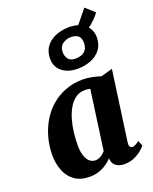

<svg xmlns="http://www.w3.org/2000/svg" viewBox="-177 -1072 936 1177"><g transform="rotate(-20 291.5 -483.0)"><path d="M489.5 -109Q487 -89.5 492.2 -81Q497.5 -72.5 508.5 -72.5Q515.5 -72.5 526 -77Q536.5 -81.5 553.5 -94.5L567.5 -60.5Q561.5 -51.5 542.2 -34.5Q523 -17.5 493.5 -3.8Q464 10 426 10Q394 10 372.8 -5.2Q351.5 -20.5 349 -49.5L349.5 -57.5Q334.5 -40.5 312.5 -25Q290.5 -9.5 262.8 0.2Q235 10 200.5 10Q141 10 102.8 -17.5Q64.5 -45 46.5 -91.2Q28.5 -137.5 28.5 -192.5Q28.5 -250 43 -304.5Q57.5 -359 85.2 -406.2Q113 -453.5 153.8 -489.2Q194.5 -525 247 -545.2Q299.5 -565.5 362.5 -565.5Q391.5 -565.5 423.8 -558.8Q456 -552 477.5 -544.5L553 -565.5ZM386.5 -495.5Q378.5 -498 369.8 -499Q361 -500 352 -500Q317.5 -500 291.5 -481.5Q265.5 -463 247 -431.8Q228.5 -400.5 217 -361Q205.5 -321.5 200.5 -279.2Q195.5 -237 195.5 -197Q195.5 -158 204.2 -130Q213 -102 229.2 -87.5Q245.5 -73 267.5 -73Q276.5 -73 285.2 -75.8Q294 -78.5 302.5 -83.2Q311 -88 318.5 -94.5Q326 -101 333 -108.5ZM356.5 -637.5Q295 -637.5 256.2 -668.8Q217.5 -700 218 -753Q218 -793 234.2 -820.2Q250.5 -847.5 276.5 -864.2Q302.5 -881 332.8 -888.5Q363 -896 391 -896Q458 -896 495.2 -863Q532.5 -830 532.5 -779Q532 -731 507.2 -699.5Q482.5 -668 442.5 -652.8Q402.5 -637.5 356.5 -637.5ZM365.5 -700.5Q384 -700.5 402.8 -706.2Q421.5 -712 434 -728.5Q446.5 -745 446.5 -775.5Q446.5 -807 429.8 -820.8Q413 -834.5 380.5 -834.5Q354 -834.5 329.2 -817.8Q304.5 -801 304.5 -763.5Q304.5 -738.5 318.5 -719.5Q332.5 -700.5 365.5 -700.5ZM450.5 -818.5 418 -847.5 522.5 -976 580 -924.5Q572 -911 557 -895.5Q542 -880 523.8 -864.8Q505.5 -849.5 487.5 -838.2Q469.5 -827 456 -821.5Z"/></g></svg>

Font: Merriweather 24pt Black
Style: Italic
Weight: 900
Italic angle: -7.8°
Designer: Eben Sorkin
Foundry: Eben Sorkin
Version: Version 2.101